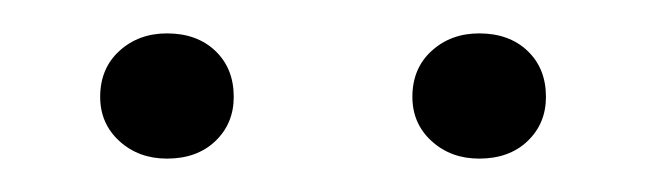

<svg xmlns="http://www.w3.org/2000/svg" viewBox="-20 -868 387 115"><path d="M267 -773Q250 -773 238.5 -783.5Q227 -794 227 -810Q227 -827 238.5 -837.5Q250 -848 267 -848Q285 -848 296 -837.5Q307 -827 307 -810Q307 -794 296 -783.5Q285 -773 267 -773ZM80 -773Q63 -773 51.5 -783.5Q40 -794 40 -810Q40 -827 51.5 -837.5Q63 -848 80 -848Q98 -848 109 -837.5Q120 -827 120 -810Q120 -794 109 -783.5Q98 -773 80 -773Z"/></svg>

Font: Mona Sans Light
Style: Regular
Weight: 300
Designer: Deni Anggara
Foundry: GitHub
Version: Version 2.000